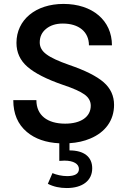

<svg xmlns="http://www.w3.org/2000/svg" viewBox="-20 -722 645 974"><path d="M447.8 131.8C447.8 73.7 406.2 41 332.5 41V4.4C371.6 2 406.7 -5.9 437.5 -19C514.2 -50.8 558.6 -111.3 558.6 -189.9C558.6 -235.8 541 -273.9 505.9 -304.7C470.7 -335.4 412.6 -364.7 331.1 -392.6C276.9 -411.6 238.3 -429.2 215.8 -446.3C192.9 -462.9 181.6 -482.9 181.6 -506.8C181.6 -535.6 192.4 -558.6 214.4 -576.2C236.3 -593.8 264.2 -602.5 298.8 -602.5C379.4 -602.5 431.2 -561 431.2 -492.2H547.9C547.9 -618.7 448.2 -702.1 302.2 -702.1C161.1 -702.1 63.5 -621.6 63.5 -504.4C63.5 -456.1 82 -415.5 119.1 -383.3C155.8 -351.1 215.8 -320.3 299.3 -291.5C351.1 -274.4 387.7 -257.8 408.7 -242.7C429.7 -227.5 440.4 -208.5 440.4 -186C440.4 -128.9 390.1 -94.7 310.5 -94.7C220.2 -94.7 164.6 -137.2 164.6 -213.9H47.4C47.4 -145 70.3 -91.3 116.2 -52.7C157.7 -17.6 212.9 1.5 280.8 4.9V94.2C289.6 93.3 298.3 92.8 306.6 92.8C353 92.8 380.4 109.4 380.4 135.3C380.4 159.2 360.4 171.4 320.3 171.4C294.4 171.4 265.1 164.6 246.1 156.2L222.7 210.4C252.4 225.6 284.2 231.9 318.8 231.9C398.4 231.9 447.8 194.3 447.8 131.8Z"/></svg>

Font: Estedad SemiBold
Style: Regular
Weight: 600
Designer: Amin Abedi
Version: Version 7.3